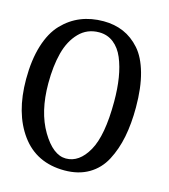

<svg xmlns="http://www.w3.org/2000/svg" viewBox="-100 -713 710 809"><g transform="rotate(15 255.0 -309.0)"><path d="M0 -314Q0 -398 19.5 -461Q39 -524 74.5 -561Q110 -598 154.5 -616Q199 -634 253 -634Q301 -634 340.5 -617Q380 -600 411.5 -564.5Q443 -529 460.5 -466.5Q478 -404 478 -318Q478 -247 466.5 -189Q455 -131 430 -83.5Q405 -36 360.5 -10Q316 16 255 16Q133 16 66.5 -75Q0 -166 0 -314ZM383 -318Q383 -375 375.5 -421.5Q368 -468 352.5 -505Q337 -542 310 -563Q283 -584 247 -584Q195 -584 160 -548Q125 -512 110 -454.5Q95 -397 95 -321Q95 -197 143.5 -115.5Q192 -34 248 -34Q306 -34 344.5 -102Q383 -170 383 -318Z"/></g></svg>

Font: Loyal Sans
Style: Boldv1
Weight: 700
Version: Version 001.000